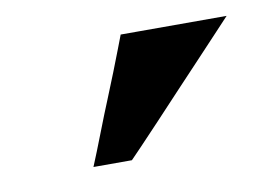

<svg xmlns="http://www.w3.org/2000/svg" viewBox="-38 -757 429 305"><g transform="rotate(-10 176.5 -605.0)"><path d="M91.8 -504.9Q94.7 -512.2 101.1 -527.8Q107.4 -543.5 115.2 -563.7Q123 -584 132.1 -606Q141.1 -627.9 148.9 -647.7Q156.7 -667.5 162.6 -682.9Q168.5 -698.2 170.9 -704.6H341.8Q336.4 -698.7 321.5 -682.9Q306.6 -667 287.1 -646.2Q267.6 -625.5 245.8 -602.3Q224.1 -579.1 205.1 -558.8Q186 -538.6 172.1 -523.9Q158.2 -509.3 153.8 -504.9Z"/></g></svg>

Font: XB Niloofar
Style: Bold
Weight: 700
Designer: Behnam
Foundry: Irmug
Version: Version 7.201 2008